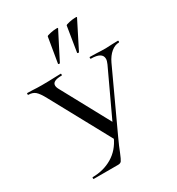

<svg xmlns="http://www.w3.org/2000/svg" viewBox="-202 -990 1027 1115"><g transform="rotate(-30 311.5 -432.5)"><path d="M508 -569Q508 -613 432 -613Q429 -613 429 -619Q429 -625 432 -625L474 -624Q510 -622 538 -622Q556 -622 582 -624L620 -625Q623 -625 623 -619Q623 -613 620 -613Q593 -613 567.5 -592Q542 -571 524 -533L343 -142Q318 -88 306 -56Q291 -19 284 -9.5Q277 0 261 0H97Q95 0 95 -6Q95 -12 97 -12Q170 -12 228.5 -46.5Q287 -81 318 -149L499 -536Q508 -556 508 -569ZM12 -613Q10 -613 10 -619Q10 -625 12 -625L48 -624Q78 -622 109 -622Q156 -622 200 -624Q215 -625 237 -625Q239 -625 239 -619Q239 -613 237 -613Q174 -613 174 -582Q174 -569 184 -552L367 -215L323 -129L98 -542Q76 -583 58.5 -598Q41 -613 12 -613ZM259 -679Q252 -679 252 -683L280 -850Q281 -855 305.5 -860Q330 -865 346 -865Q358 -865 356 -862L263 -680Q262 -679 259 -679ZM380 -683 407 -850Q408 -855 432.5 -860Q457 -865 473 -865Q485 -865 483 -862L391 -680Q389 -678 384 -679Q379 -680 380 -683Z"/></g></svg>

Font: Cormorant Infant Medium
Style: Regular
Weight: 500
Designer: Christian Thalmann (Catharsis Fonts)
Foundry: Catharsis Fonts
Version: Version 4.000